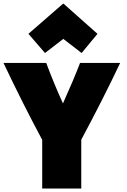

<svg xmlns="http://www.w3.org/2000/svg" viewBox="-49 -1066 730 1101"><path d="M640 -705Q540 -494 417 -265V15H193V-264Q81 -473 -29 -705H216Q263 -580 312 -473Q373 -608 410 -705ZM314 -843 209 -762 114 -872 314 -1046 510 -872 419 -762Z"/></svg>

Font: Repo
Style: ExtraBlack
Weight: 1000
Designer: Stefan Peev
Foundry: Context Ltd
Version: Version 001.000